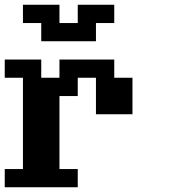

<svg xmlns="http://www.w3.org/2000/svg" viewBox="-20 -789 732 809"><path d="M0 0V-76.7H76.7V-461.4H0V-538.1H153.8V-461.4H230.5V-538.1H461.4V-461.4H538.1V-307.6H384.3V-461.4H307.6V-384.3H230.5V-76.7H307.6V0ZM153.8 -615.2V-691.9H76.7V-769H230.5V-691.9H307.6V-769H461.4V-691.9H384.3V-615.2Z"/></svg>

Font: Good Old DOS
Style: Regular
Weight: 400
Designer: Vasily Draigo
Foundry: Vasily Draigo
Version: 1.0